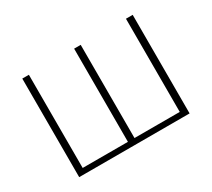

<svg xmlns="http://www.w3.org/2000/svg" viewBox="-127 -884 1225 1110"><g transform="rotate(-30 485.5 -329.0)"><path d="M117 0V-658H161V0ZM463 0V-658H507V0ZM809 0V-658H854V0ZM130 0V-36H839V0Z"/></g></svg>

Font: Ysabeau Office ExtraLight
Style: Regular
Weight: 250
Designer: Christian Thalmann (Catharsis Fonts)
Version: Version 2.001;gftools[0.9.30]; featfreeze: tnum,lnum,ss02